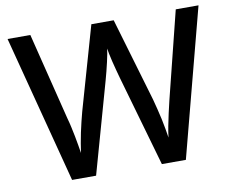

<svg xmlns="http://www.w3.org/2000/svg" viewBox="-78 -814 1106 914"><g transform="rotate(-10 475.0 -357.0)"><path d="M936 -714 749 0H633L507 -440Q502 -459 496 -480.5Q490 -502 485 -523.5Q480 -545 476.5 -561.5Q473 -578 472 -587Q471 -578 468 -561.5Q465 -545 460 -523.5Q455 -502 449.5 -480Q444 -458 438 -437L315 0H199L13 -714H123L228 -292Q234 -271 239 -248Q244 -225 248.5 -202.5Q253 -180 256.5 -158.5Q260 -137 263 -119Q266 -140 270 -164.5Q274 -189 279.5 -214.5Q285 -240 291 -265Q297 -290 303 -312L418 -714H526L645 -310Q651 -287 657.5 -261.5Q664 -236 669.5 -210.5Q675 -185 679 -161.5Q683 -138 686 -119Q689 -144 694.5 -173Q700 -202 707 -233Q714 -264 721 -293L826 -714Z"/></g></svg>

Font: Noto Sans Khmer Medium
Style: Regular
Weight: 500
Version: Version 2.003